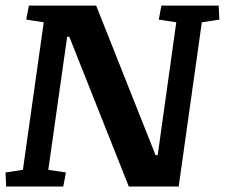

<svg xmlns="http://www.w3.org/2000/svg" viewBox="-24 -681 821 701"><path d="M565.4 -660.6H774.4L776.9 -609.4L712.9 -599.6L628.4 0H446.3L229 -546.9H221.2L152.3 -61L216.8 -51.3L207 0H-1.5L-3.9 -51.3L59.6 -61L135.7 -599.6L71.8 -609.4L81.5 -660.6H327.1L543.9 -114.7H551.8L619.6 -599.6L555.7 -609.4Z"/></svg>

Font: NoticiaText-BoldItalic
Style: Bold Italic
Weight: 700
Italic angle: -8°
Designer: JM Sole
Foundry: JM Sole
Version: Version 1.003